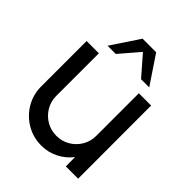

<svg xmlns="http://www.w3.org/2000/svg" viewBox="-204 -809 929 929"><g transform="rotate(45 261.0 -344.0)"><path d="M40 -190V-500H124V-208.5Q124 -170.5 142.5 -139.5Q161 -108.5 192 -90.2Q223 -72 261 -72Q298.5 -72 329.5 -90.2Q360.5 -108.5 379 -139.5Q397.5 -170.5 397.5 -208.5V-500H481.5L482 0H398L397.5 -63.5Q371 -28.5 330.5 -7.8Q290 13 243 13Q186.5 13 140.5 -14.2Q94.5 -41.5 67.2 -87.5Q40 -133.5 40 -190ZM316.5 -699.5 413 -555.5H357L270 -655.5L184 -555.5H128L223.5 -699.5Z"/></g></svg>

Font: Urbanist Medium
Style: Regular
Weight: 500
Designer: Corey Hu
Foundry: Corey Hu
Version: Version 1.321; ttfautohint (v1.8.4.7-5d5b)